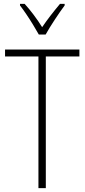

<svg xmlns="http://www.w3.org/2000/svg" viewBox="-20 -969 436 989"><path d="M216 0H178V-678H6V-714H389V-678H216ZM180 -791Q167 -814 150 -842Q133 -870 115 -896.5Q97 -923 83 -941V-949H107Q129 -925 153.5 -892.5Q178 -860 197 -829Q219 -861 241 -889.5Q263 -918 289 -949H313V-941Q290 -910 262 -867.5Q234 -825 215 -791Z"/></svg>

Font: Noto Sans Kannada Condensed ExtraLight
Style: Regular
Weight: 200
Width: 3
Designer: Jelle Bosma - Monotype Design Team
Foundry: Monotype Imaging Inc.
Version: Version 2.005; ttfautohint (v1.8.4.7-5d5b)